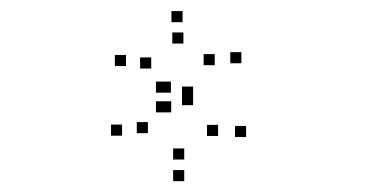

<svg xmlns="http://www.w3.org/2000/svg" viewBox="-20 -862 660 346"><path d="M207 -743V-763H187V-743ZM252.5 -738.5V-758.5H232.5V-738.5ZM310.5 -783.5V-803.5H290.5V-783.5ZM367 -744.5V-764.5H347V-744.5ZM288 -695V-715H268V-695ZM281 -695V-715H261V-695ZM281 -659.5V-679.5H261V-659.5ZM288.5 -659.5V-679.5H268.5V-659.5ZM373 -617V-637H353V-617ZM312 -574.5V-594.5H292V-574.5ZM246.5 -622V-642H226.5V-622ZM200 -617.5V-637.5H180V-617.5ZM312 -535.5V-555.5H292V-535.5ZM423.5 -615V-635H403.5V-615ZM328 -686V-706H308V-686ZM328 -672.5V-692.5H308V-672.5ZM415 -748V-768H395V-748ZM309 -822V-842H289V-822Z"/></svg>

Font: Monaspace Xenon Dots Var
Style: Regular
Weight: 400
Designer: Riley Cran and the Lettermatic Team
Version: Version 1.100 (Monaspace Xenon Dots)